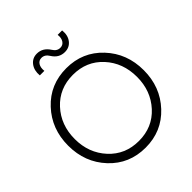

<svg xmlns="http://www.w3.org/2000/svg" viewBox="-259 -1139 1315 1315"><g transform="rotate(-45 398.0 -481.5)"><path d="M460.9 -844.2Q403.8 -844.2 371.1 -897Q351.1 -930.2 318.8 -930.2Q293 -930.2 279.5 -908.7Q266.1 -887.2 270 -853H226.1Q221.2 -904.8 247.1 -939Q272.9 -973.1 316.9 -973.1Q373 -973.1 407.2 -919.9Q427.2 -886.7 460 -887.2Q484.9 -887.2 499 -908.2Q513.2 -929.2 508.8 -962.9H551.8Q557.6 -911.1 531.7 -877.7Q505.9 -844.2 460.9 -844.2ZM389.2 9.8Q231 9.8 127 -101.6Q22.9 -212.9 22.9 -375Q22.9 -537.1 127 -648.4Q231 -759.8 389.2 -759.8Q546.4 -759.8 650.6 -648.4Q754.9 -537.1 754.9 -375Q754.9 -212.9 650.6 -101.6Q546.4 9.8 389.2 9.8ZM689.9 -375Q689.9 -511.2 605.5 -603.5Q521 -695.8 388.9 -695.8Q256.8 -695.8 171.9 -603.5Q86.9 -511.2 86.9 -375Q86.9 -240.2 171.9 -147.7Q256.8 -55.2 388.9 -55.2Q521 -55.2 605.5 -147.7Q689.9 -240.2 689.9 -375Z"/></g></svg>

Font: Oakes Grotesk
Style: Light
Weight: 300
Designer: Samuel Oakes
Foundry: Samuel Oakes
Version: Version 1.0 | wf-rip DC20170320